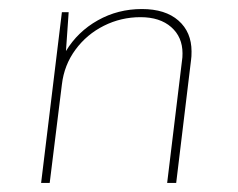

<svg xmlns="http://www.w3.org/2000/svg" viewBox="-20 -405 527 425"><path d="M294 -385Q346 -385 375 -359.5Q404 -334 404 -291Q404 -279 403 -273L370 0H350L383 -272Q384 -277 384 -287Q384 -323 359 -345Q334 -367 291 -367Q248 -367 210 -348Q172 -329 147 -295Q122 -261 117 -218L90 0H71L117 -378H132L126 -292Q152 -335 196.5 -360Q241 -385 294 -385Z"/></svg>

Font: Josefin Sans Thin
Style: Italic
Weight: 200
Italic angle: -7°
Designer: Santiago Orozco
Foundry: Typemade
Version: Version 2.000